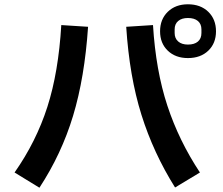

<svg xmlns="http://www.w3.org/2000/svg" viewBox="-20 -850 1040 896"><path d="M727 -704Q727 -760 763 -795Q799 -830 857 -830Q916 -830 952 -795Q988 -760 988 -704Q988 -648 952 -613.5Q916 -579 857 -579Q799 -579 763 -613.5Q727 -648 727 -704ZM920 -696V-713Q920 -738 903.5 -752Q887 -766 857 -766Q828 -766 811.5 -752Q795 -738 795 -713V-696Q795 -671 811.5 -656.5Q828 -642 857 -642Q887 -642 903.5 -656Q920 -670 920 -696ZM48 -45Q149 -189 201 -351Q253 -513 266 -733L391 -725Q375 -488 321 -309.5Q267 -131 164 26ZM694 -733Q707 -521 761 -357Q815 -193 913 -45L797 25Q696 -136 640 -314.5Q584 -493 569 -725Z"/></svg>

Font: IBM Plex Sans JP SemiBold
Style: Regular
Weight: 600
Designer: Mike Abbink; Paul van der Laan; Pieter van Rosmalen; Wujin Sim; Yejin Wi; Jinhee Kim; Boomi Park; Yona Kim; Kichan Ma
Foundry: Sandoll Inc.
Version: Version 1.001